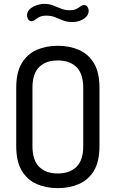

<svg xmlns="http://www.w3.org/2000/svg" viewBox="-20 -968 599 994"><path d="M279 6Q218 6 169.5 -15.5Q121 -37 92.5 -84.5Q64 -132 64 -212V-513Q64 -593 92.5 -640.5Q121 -688 169.5 -709.5Q218 -731 279 -731Q340 -731 389 -709.5Q438 -688 466.5 -640.5Q495 -593 495 -513V-212Q495 -132 466.5 -84.5Q438 -37 389 -15.5Q340 6 279 6ZM279 -70Q341 -70 376 -104.5Q411 -139 411 -212V-513Q411 -586 376 -620.5Q341 -655 279 -655Q217 -655 182.5 -620.5Q148 -586 148 -513V-212Q148 -139 182.5 -104.5Q217 -70 279 -70ZM355 -854Q326 -854 305.5 -862.5Q285 -871 265 -879Q245 -887 219 -887Q198 -887 184 -880Q170 -873 161 -865.5Q152 -858 143 -858Q135 -858 130 -863Q125 -868 122.5 -875Q120 -882 120 -887Q120 -904 129.5 -915.5Q139 -927 153 -934Q167 -941 182 -944.5Q197 -948 207 -948Q235 -948 255 -940Q275 -932 295.5 -923.5Q316 -915 342 -915Q364 -915 376.5 -922Q389 -929 397.5 -935.5Q406 -942 415 -942Q424 -942 429 -937Q434 -932 436.5 -925.5Q439 -919 439 -914Q439 -896 429.5 -884.5Q420 -873 406.5 -866Q393 -859 379 -856.5Q365 -854 355 -854Z"/></svg>

Font: Dosis ExtraLight Medium
Style: Regular
Weight: 500
Version: Version 3.001; ttfautohint (v1.8.2)